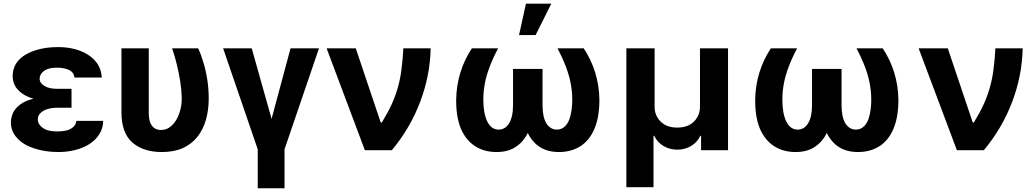

<svg xmlns="http://www.w3.org/2000/svg" viewBox="-20 -805 5554 1029"><path d="M252.9 -286.1Q280.3 -286.1 363.3 -286.1Q363.3 -271.5 363.3 -227.5Q343.8 -227.5 285.2 -227.5Q258.8 -227.5 235.4 -220.7Q211.9 -213.9 197.3 -199.2Q182.6 -185.5 182.6 -163.1Q183.6 -137.7 210 -119.1Q235.4 -100.6 285.2 -100.6Q335.9 -100.6 360.4 -115.2Q385.7 -129.9 389.6 -157.2Q437.5 -157.2 533.2 -157.2Q532.2 -116.2 511.7 -85Q492.2 -53.7 458 -32.2Q424.8 -11.7 382.8 -1Q339.8 9.8 293 9.8Q221.7 9.8 163.1 -9.8Q105.5 -28.3 72.3 -64.5Q39.1 -99.6 38.1 -148.4Q39.1 -177.7 50.8 -202.1Q63.5 -227.5 89.8 -246.1Q115.2 -264.6 156.2 -275.4Q196.3 -286.1 252.9 -286.1ZM363.3 -264.6Q335.9 -264.6 252.9 -264.6Q200.2 -264.6 162.1 -275.4Q123 -286.1 97.7 -304.7Q72.3 -323.2 59.6 -346.7Q47.9 -371.1 47.9 -395.5Q47.9 -446.3 79.1 -481.4Q110.4 -515.6 166 -534.2Q220.7 -552.7 292 -552.7Q356.4 -552.7 408.2 -533.2Q460 -513.7 491.2 -477.5Q522.5 -441.4 525.4 -389.6Q476.6 -389.6 378.9 -389.6Q376 -417 350.6 -429.7Q324.2 -442.4 284.2 -442.4Q239.3 -442.4 215.8 -424.8Q192.4 -407.2 192.4 -383.8Q192.4 -359.4 217.8 -344.7Q242.2 -329.1 285.2 -329.1Q311.5 -329.1 363.3 -329.1Q363.3 -313.5 363.3 -264.6Z M630.9 -545.9Q667 -545.9 777.3 -545.9Q777.3 -460 777.3 -202.1Q777.3 -166 786.1 -145.5Q794.9 -126 809.6 -117.2Q824.2 -108.4 841.8 -108.4Q876 -108.4 901.4 -132.8Q926.8 -157.2 940.4 -196.3Q954.1 -234.4 954.1 -277.3Q953.1 -320.3 946.3 -367.2Q938.5 -414.1 927.7 -459Q917 -504.9 902.3 -545.9Q949.2 -545.9 1042 -545.9Q1056.6 -515.6 1069.3 -472.7Q1083 -429.7 1090.8 -378.9Q1098.6 -329.1 1098.6 -277.3Q1098.6 -216.8 1084 -164.1Q1069.3 -112.3 1039.1 -73.2Q1008.8 -34.2 960.9 -11.7Q913.1 9.8 846.7 9.8Q749 9.8 689.5 -41Q630.9 -92.8 630.9 -203.1Q630.9 -317.4 630.9 -545.9Z M1175.8 -545.9Q1214.8 -545.9 1329.1 -545.9Q1355.5 -451.2 1435.5 -168Q1460.9 -262.7 1537.1 -545.9Q1575.2 -545.9 1689.5 -545.9Q1642.6 -410.2 1504.9 -4.9Q1504.9 47.9 1504.9 204.1Q1468.8 204.1 1361.3 204.1Q1361.3 152.3 1361.3 -4.9Q1315.4 -139.6 1175.8 -545.9Z M1935.5 0Q1884.8 -136.7 1730.5 -545.9Q1769.5 -545.9 1886.7 -545.9Q1920.9 -446.3 2020.5 -148.4Q2021.5 -148.4 2026.4 -148.4Q2058.6 -201.2 2080.1 -248Q2100.6 -293.9 2113.3 -339.8Q2126 -385.7 2131.8 -435.5Q2138.7 -485.4 2141.6 -545.9Q2190.4 -545.9 2288.1 -545.9Q2285.2 -401.4 2232.4 -260.7Q2179.7 -120.1 2080.1 0Q2032.2 0 1935.5 0Z M2508.8 -545.9Q2543.9 -545.9 2649.4 -545.9Q2621.1 -492.2 2603.5 -445.3Q2585.9 -398.4 2578.1 -355.5Q2570.3 -312.5 2570.3 -271.5Q2570.3 -196.3 2591.8 -153.3Q2613.3 -110.4 2652.3 -110.4Q2687.5 -110.4 2708 -143.6Q2729.5 -177.7 2729.5 -242.2Q2729.5 -306.6 2729.5 -435.5Q2756.8 -435.5 2839.8 -435.5Q2839.8 -390.6 2839.8 -256.8Q2839.8 -175.8 2818.4 -116.2Q2796.9 -55.7 2752 -23.4Q2709 9.8 2641.6 9.8Q2575.2 9.8 2526.4 -21.5Q2477.5 -52.7 2450.2 -115.2Q2424.8 -175.8 2424.8 -265.6Q2424.8 -268.6 2424.8 -270.5Q2425.8 -345.7 2447.3 -416Q2468.8 -485.4 2508.8 -545.9ZM2967.8 -545.9Q3002.9 -545.9 3108.4 -545.9Q3148.4 -485.4 3169.9 -416Q3191.4 -345.7 3192.4 -270.5Q3192.4 -177.7 3166 -115.2Q3139.6 -52.7 3090.8 -21.5Q3042 9.8 2975.6 9.8Q2908.2 9.8 2864.3 -23.4Q2820.3 -55.7 2798.8 -116.2Q2777.3 -175.8 2777.3 -256.8Q2777.3 -316.4 2777.3 -435.5Q2804.7 -435.5 2887.7 -435.5Q2887.7 -386.7 2887.7 -242.2Q2887.7 -177.7 2908.2 -143.6Q2929.7 -110.4 2964.8 -110.4Q2991.2 -110.4 3009.8 -129.9Q3028.3 -148.4 3037.1 -184.6Q3046.9 -221.7 3046.9 -271.5Q3046.9 -312.5 3039.1 -355.5Q3031.2 -398.4 3013.7 -445.3Q2996.1 -492.2 2967.8 -545.9ZM2761.7 -617.2Q2770.5 -659.2 2798.8 -785.2Q2833 -785.2 2934.6 -785.2Q2913.1 -743.2 2850.6 -617.2Q2828.1 -617.2 2761.7 -617.2Z M3336.9 198.2Q3336.9 11.7 3336.9 -545.9Q3375 -545.9 3488.3 -545.9Q3488.3 -466.8 3488.3 -232.4Q3488.3 -199.2 3503.9 -174.8Q3518.6 -149.4 3545.9 -134.8Q3573.2 -121.1 3609.4 -121.1Q3646.5 -121.1 3673.8 -134.8Q3701.2 -149.4 3715.8 -174.8Q3731.4 -199.2 3731.4 -232.4Q3731.4 -336.9 3731.4 -545.9Q3768.6 -545.9 3881.8 -545.9Q3881.8 -409.2 3881.8 0Q3845.7 0 3737.3 0Q3737.3 -19.5 3737.3 -77.1Q3736.3 -77.1 3733.4 -77.1Q3716.8 -42 3683.6 -22.5Q3650.4 -2.9 3609.4 -2.9Q3569.3 -2.9 3536.1 -22.5Q3502.9 -42 3486.3 -77.1Q3484.4 -77.1 3482.4 -77.1Q3482.4 -8.8 3482.4 198.2Q3445.3 198.2 3336.9 198.2Z M4111.3 -545.9Q4146.5 -545.9 4252 -545.9Q4223.6 -492.2 4206.1 -445.3Q4188.5 -398.4 4180.7 -355.5Q4172.9 -312.5 4172.9 -271.5Q4172.9 -196.3 4194.3 -153.3Q4215.8 -110.4 4254.9 -110.4Q4290 -110.4 4310.5 -143.6Q4332 -177.7 4332 -242.2Q4332 -306.6 4332 -435.5Q4359.4 -435.5 4442.4 -435.5Q4442.4 -390.6 4442.4 -256.8Q4442.4 -175.8 4420.9 -116.2Q4399.4 -55.7 4354.5 -23.4Q4311.5 9.8 4244.1 9.8Q4177.7 9.8 4128.9 -21.5Q4080.1 -52.7 4052.7 -115.2Q4027.3 -175.8 4027.3 -265.6Q4027.3 -268.6 4027.3 -270.5Q4028.3 -345.7 4049.8 -416Q4071.3 -485.4 4111.3 -545.9ZM4570.3 -545.9Q4605.5 -545.9 4710.9 -545.9Q4751 -485.4 4772.5 -416Q4793.9 -345.7 4794.9 -270.5Q4794.9 -177.7 4768.6 -115.2Q4742.2 -52.7 4693.4 -21.5Q4644.5 9.8 4578.1 9.8Q4510.7 9.8 4466.8 -23.4Q4422.9 -55.7 4401.4 -116.2Q4379.9 -175.8 4379.9 -256.8Q4379.9 -316.4 4379.9 -435.5Q4407.2 -435.5 4490.2 -435.5Q4490.2 -386.7 4490.2 -242.2Q4490.2 -177.7 4510.7 -143.6Q4532.2 -110.4 4567.4 -110.4Q4593.8 -110.4 4612.3 -129.9Q4630.9 -148.4 4639.6 -184.6Q4649.4 -221.7 4649.4 -271.5Q4649.4 -312.5 4641.6 -355.5Q4633.8 -398.4 4616.2 -445.3Q4598.6 -492.2 4570.3 -545.9Z M5108.4 0Q5057.6 -136.7 4903.3 -545.9Q4942.4 -545.9 5059.6 -545.9Q5093.8 -446.3 5193.4 -148.4Q5194.3 -148.4 5199.2 -148.4Q5231.4 -201.2 5252.9 -248Q5273.4 -293.9 5286.1 -339.8Q5298.8 -385.7 5304.7 -435.5Q5311.5 -485.4 5314.5 -545.9Q5363.3 -545.9 5460.9 -545.9Q5458 -401.4 5405.3 -260.7Q5352.5 -120.1 5252.9 0Q5205.1 0 5108.4 0Z"/></svg>

Font: DeepSea
Style: Bold
Weight: 700
Designer: Stem
Version: Version 3.019;git-0a5106e0b